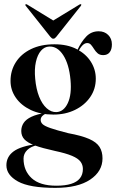

<svg xmlns="http://www.w3.org/2000/svg" viewBox="-20 -664 562 930"><path d="M310 -19Q253 -33.5 224.5 -43.5Q196 -53.5 186.5 -62.5Q177 -71.5 177 -83Q177 -94 185 -102.2Q193 -110.5 204 -114V-118Q159 -111 132.5 -98.5Q106 -86 94.5 -68.5Q83 -51 83 -29.5Q83 -5.5 98.2 11Q113.5 27.5 149 40.5Q184.5 53.5 246 67Q300 78.5 329.2 91Q358.5 103.5 370 119Q381.5 134.5 381.5 154.5Q381.5 181.5 367.2 199.5Q353 217.5 324.5 226.5Q296 235.5 253 235.5Q173 235.5 133.5 199.2Q94 163 94 104Q94 80.5 111.8 62.8Q129.5 45 163.5 38.5L162.5 33Q81 43.5 46 69.2Q11 95 11 136.5Q11 184 67 215Q123 246 248 246Q357 246 416.8 206Q476.5 166 476.5 103Q476.5 70.5 462.2 47.8Q448 25 411.8 9Q375.5 -7 310 -19ZM350 -411 358 -412Q368 -432.5 379.2 -444Q390.5 -455.5 402.5 -455.5Q413.5 -455.5 421 -446.8Q428.5 -438 435.8 -426.2Q443 -414.5 453 -405.8Q463 -397 480 -397Q500.5 -397 511.2 -410.8Q522 -424.5 522 -449Q522 -477 504 -494.8Q486 -512.5 458 -512.5Q422 -512.5 397.5 -486.8Q373 -461 354 -420ZM444 -283Q444 -327.5 419.8 -365.5Q395.5 -403.5 350.8 -426.5Q306 -449.5 244 -449.5Q178 -449.5 130.2 -426.2Q82.5 -403 56.8 -362.8Q31 -322.5 31 -272Q31 -227.5 56.8 -190.5Q82.5 -153.5 129.2 -131.2Q176 -109 239 -109Q297 -109 343.5 -131.8Q390 -154.5 417 -193.8Q444 -233 444 -283ZM218 -438.5Q258 -440.5 286.2 -397Q314.5 -353.5 321.5 -277Q328 -206.5 308.5 -164.8Q289 -123 253.5 -121Q228 -120 206 -139.8Q184 -159.5 169.5 -196Q155 -232.5 150.5 -282.5Q146 -329 153.8 -363.8Q161.5 -398.5 178.2 -418Q195 -437.5 218 -438.5ZM267 -547 111.5 -642Q109 -643.5 107 -643.8Q105 -644 103.5 -643Q103 -642.5 102.8 -640.5Q102.5 -638.5 104.5 -636L224 -485.5Q228 -481 231 -478.8Q234 -476.5 238 -476.5Q242.5 -476.5 245.5 -478.8Q248.5 -481 252.5 -485.5L372 -636Q373.5 -638.5 373.8 -640.5Q374 -642.5 373 -643Q371.5 -644 369.5 -643.8Q367.5 -643.5 365 -642L209 -547Z"/></svg>

Font: Fraunces 120pt SemiBold
Style: Regular
Weight: 600
Version: Version 1.000;[b76b70a41]